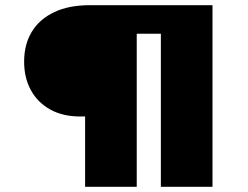

<svg xmlns="http://www.w3.org/2000/svg" viewBox="-20 -720 956 740"><path d="M308 0V-314L365 -271H289Q222 -271 173.5 -298Q125 -325 99 -372.5Q73 -420 73 -482Q73 -549 102.5 -597.5Q132 -646 188.5 -673Q245 -700 326 -700H799V0H600V-660L666 -590H405L507 -652V0Z"/></svg>

Font: Lexend Exa ExtraBold
Style: Regular
Weight: 800
Designer: Bonnie Shaver-Troup, Thomas Jockin
Foundry: Lexend
Version: Version 1.007